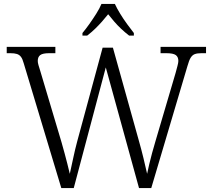

<svg xmlns="http://www.w3.org/2000/svg" viewBox="-20 -951 1075 971"><path d="M100 -631Q94 -653 86 -663.5Q78 -674 65.5 -678Q53 -682 32 -682H14V-714H260V-682H229Q196 -682 183.5 -672.5Q171 -663 171 -643Q171 -634 174.5 -622Q178 -610 184 -591L291 -232Q300 -201 307 -174.5Q314 -148 320.5 -123Q327 -98 333 -72Q342 -112 350.5 -152.5Q359 -193 371 -238L499 -710H551L681 -244Q695 -195 705.5 -151.5Q716 -108 724 -72Q729 -95 735 -121.5Q741 -148 749 -176.5Q757 -205 766 -236L868 -582Q873 -601 877.5 -617.5Q882 -634 882 -643Q882 -663 869 -672.5Q856 -682 821 -682H792V-714H1022V-682H999Q978 -682 965.5 -677.5Q953 -673 944.5 -659.5Q936 -646 928 -617L745 0H683L515 -610L353 0H290ZM397 -784Q413 -803 431.5 -829Q450 -855 467 -882Q484 -909 493 -931H561Q571 -909 587.5 -882Q604 -855 623 -829Q642 -803 657 -784V-771H633Q611 -788 592.5 -805.5Q574 -823 558 -841.5Q542 -860 527 -879Q512 -860 495.5 -841.5Q479 -823 461 -805.5Q443 -788 421 -771H397Z"/></svg>

Font: Noto Serif Thai Light
Style: Regular
Weight: 300
Version: Version 2.001